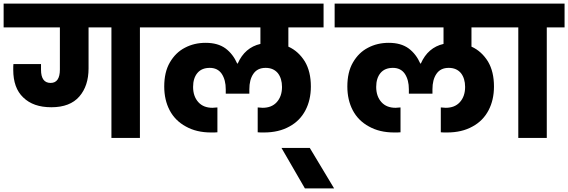

<svg xmlns="http://www.w3.org/2000/svg" viewBox="-37 -760 3131 1058"><path d="M-17 -740C-17 -740 -17 -609 -17 -609C-17 -609 293 -609 293 -609C293 -609 293 -377 293 -377C293 -377 293 -377 293 -377C293 -328 276 -303 242 -303C242 -303 242 -303 242 -303C207 -303 189 -327 189 -376C189 -376 189 -407 189 -407C189 -407 37 -407 37 -407C37 -407 37 -407 37 -407C36 -400 36 -390 36 -375C36 -375 36 -375 36 -375C36 -309 54 -258 91 -223C128 -187 179 -169 246 -169C246 -169 246 -169 246 -169C315 -169 366 -189 400 -228C434 -267 451 -319 451 -383C451 -383 451 -609 451 -609C451 -609 577 -609 577 -609C577 -609 577 0 577 0C577 0 734 0 734 0C734 0 734 -609 734 -609C734 -609 832 -609 832 -609C832 -609 832 -740 832 -740C832 -740 -17 -740 -17 -740Z M1746 -609C1746 -609 1746 -740 1746 -740C1746 -740 798 -740 798 -740C798 -740 798 -609 798 -609C798 -609 1398 -609 1398 -609C1398 -609 1398 -518 1398 -518C1398 -518 1398 -518 1398 -518C1341 -505 1299 -469 1273 -410C1273 -410 1270 -410 1270 -410C1270 -410 1270 -410 1270 -410C1255 -444 1234 -472 1206 -493C1177 -514 1141 -524 1096 -524C1096 -524 1096 -524 1096 -524C1054 -524 1016 -515 982 -497C947 -479 920 -452 899 -416C878 -380 868 -336 868 -283C868 -283 868 -283 868 -283C868 -234 878 -190 898 -152C918 -114 948 -84 987 -63C1026 -41 1072 -30 1127 -30C1127 -30 1127 -30 1127 -30C1140 -30 1152 -30 1161 -31C1161 -31 1161 -168 1161 -168C1161 -168 1134 -166 1134 -166C1134 -166 1134 -166 1134 -166C1101 -166 1075 -176 1056 -197C1037 -218 1027 -246 1027 -281C1027 -281 1027 -281 1027 -281C1027 -313 1035 -339 1051 -358C1067 -377 1090 -386 1119 -386C1119 -386 1119 -386 1119 -386C1148 -386 1170 -375 1185 -353C1200 -330 1207 -302 1207 -268C1207 -268 1207 -244 1207 -244C1207 -244 1337 -244 1337 -244C1337 -244 1337 -268 1337 -268C1337 -268 1337 -268 1337 -268C1337 -303 1344 -331 1359 -353C1374 -375 1396 -386 1427 -386C1427 -386 1427 -386 1427 -386C1456 -386 1478 -376 1494 -357C1509 -338 1517 -312 1517 -281C1517 -281 1517 -281 1517 -281C1517 -246 1507 -218 1488 -197C1469 -176 1443 -166 1410 -166C1410 -166 1383 -168 1383 -168C1383 -168 1383 -31 1383 -31C1383 -31 1383 -31 1383 -31C1392 -30 1404 -30 1417 -30C1417 -30 1417 -30 1417 -30C1472 -30 1519 -41 1558 -63C1597 -84 1626 -114 1646 -152C1666 -190 1676 -234 1676 -283C1676 -283 1676 -283 1676 -283C1676 -338 1665 -384 1643 -421C1620 -458 1590 -486 1552 -503C1552 -503 1552 -609 1552 -609C1552 -609 1746 -609 1746 -609Z M1804 278C1804 278 1670 55 1670 55C1670 55 1514 55 1514 55C1514 55 1643 278 1643 278C1643 278 1804 278 1804 278Z M2755 -609C2755 -609 2755 -740 2755 -740C2755 -740 1807 -740 1807 -740C1807 -740 1807 -609 1807 -609C1807 -609 2407 -609 2407 -609C2407 -609 2407 -518 2407 -518C2407 -518 2407 -518 2407 -518C2350 -505 2308 -469 2282 -410C2282 -410 2279 -410 2279 -410C2279 -410 2279 -410 2279 -410C2264 -444 2243 -472 2215 -493C2186 -514 2150 -524 2105 -524C2105 -524 2105 -524 2105 -524C2063 -524 2025 -515 1991 -497C1956 -479 1929 -452 1908 -416C1887 -380 1877 -336 1877 -283C1877 -283 1877 -283 1877 -283C1877 -234 1887 -190 1907 -152C1927 -114 1957 -84 1996 -63C2035 -41 2081 -30 2136 -30C2136 -30 2136 -30 2136 -30C2149 -30 2161 -30 2170 -31C2170 -31 2170 -168 2170 -168C2170 -168 2143 -166 2143 -166C2143 -166 2143 -166 2143 -166C2110 -166 2084 -176 2065 -197C2046 -218 2036 -246 2036 -281C2036 -281 2036 -281 2036 -281C2036 -313 2044 -339 2060 -358C2076 -377 2099 -386 2128 -386C2128 -386 2128 -386 2128 -386C2157 -386 2179 -375 2194 -353C2209 -330 2216 -302 2216 -268C2216 -268 2216 -244 2216 -244C2216 -244 2346 -244 2346 -244C2346 -244 2346 -268 2346 -268C2346 -268 2346 -268 2346 -268C2346 -303 2353 -331 2368 -353C2383 -375 2405 -386 2436 -386C2436 -386 2436 -386 2436 -386C2465 -386 2487 -376 2503 -357C2518 -338 2526 -312 2526 -281C2526 -281 2526 -281 2526 -281C2526 -246 2516 -218 2497 -197C2478 -176 2452 -166 2419 -166C2419 -166 2392 -168 2392 -168C2392 -168 2392 -31 2392 -31C2392 -31 2392 -31 2392 -31C2401 -30 2413 -30 2426 -30C2426 -30 2426 -30 2426 -30C2481 -30 2528 -41 2567 -63C2606 -84 2635 -114 2655 -152C2675 -190 2685 -234 2685 -283C2685 -283 2685 -283 2685 -283C2685 -338 2674 -384 2652 -421C2629 -458 2599 -486 2561 -503C2561 -503 2561 -609 2561 -609C2561 -609 2755 -609 2755 -609Z M2976 0C2976 0 2976 -609 2976 -609C2976 -609 3074 -609 3074 -609C3074 -609 3074 -740 3074 -740C3074 -740 2721 -740 2721 -740C2721 -740 2721 -609 2721 -609C2721 -609 2819 -609 2819 -609C2819 -609 2819 0 2819 0C2819 0 2976 0 2976 0Z"/></svg>

Font: Girnar Poppins
Style: Bold
Weight: 500
Designer: Ninad Kale (Devanagari), Jonny Pinhorn (Latin)
Foundry: Indian Type Foundry
Version: ""